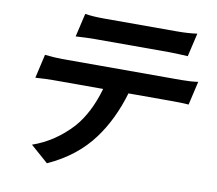

<svg xmlns="http://www.w3.org/2000/svg" viewBox="-88 -871 1176 1039"><g transform="rotate(10 500.0 -351.0)"><path d="M376 -642Q329 -642 268 -638L298 -767Q341 -760 402 -760H804Q864 -760 914 -767L884 -638Q815 -642 777 -642ZM872 -505Q923 -505 964 -511L934 -381Q898 -384 844 -384H603Q559 -235 479 -127Q389 -5 234 65L137 -20Q258 -62 351 -163Q425 -247 464 -384H189Q149 -384 92 -380L122 -511Q181 -505 217 -505Z"/></g></svg>

Font: KaiGen Gothic CN Bold
Style: Bold
Weight: 700
Designer: Ryoko NISHIZUKA  (kana & ideographs); Paul D. Hunt (Latin, Greek & Cyrillic); Wenlong ZHANG  (bopomofo); Sandoll Communi
Foundry: Adobe Systems Incorporated
Version: Version 1.002.20150501